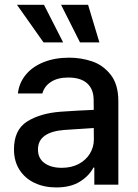

<svg xmlns="http://www.w3.org/2000/svg" viewBox="-20 -781 583 812"><path d="M237.3 -308.6Q270.5 -311 309.8 -313.2Q349.1 -315.4 376.5 -316.4L376 -358.4Q376 -403.8 348.6 -428.5Q321.3 -453.1 268.6 -453.1Q224.1 -453.1 195.8 -434.8Q167.5 -416.5 159.2 -385.7H55.7Q60.5 -429.7 88.4 -464.1Q116.2 -498.5 163.8 -517.8Q211.4 -537.1 272.5 -537.1Q322.8 -537.1 369.4 -521.5Q416 -505.9 448.2 -464.8Q480.5 -423.8 480.5 -352.5V0H378.9V-72.3H375Q356.9 -37.1 317.6 -12.7Q278.3 11.7 217.8 11.7Q167 11.7 126.5 -7.3Q85.9 -26.4 62.5 -62.7Q39.1 -99.1 39.1 -149.4Q39.1 -231.9 94.7 -267.1Q150.4 -302.2 237.3 -308.6ZM241.2 -71.3Q282.2 -71.3 313 -87.6Q343.8 -104 360.4 -131.6Q377 -159.2 377 -191.4L376.5 -239.7L252 -231.4Q198.7 -227.5 169.7 -207.3Q140.6 -187 140.6 -148.4Q140.6 -111.3 168.2 -91.3Q195.8 -71.3 241.2 -71.3ZM51.8 -760.7H166L247.1 -601.6H164.1ZM238.3 -760.7H352.5L400.4 -601.6H318.4Z"/></svg>

Font: Pretendard Std Medium
Style: Regular
Weight: 500
Designer: Base glyphs from Inter by Rasmus Andersson; Hangeul glyphs from Noto Sans CJK(Source Han Sans) by Jang Soo-young and Kan
Foundry: Kil Hyung-jin
Version: Version 1.309